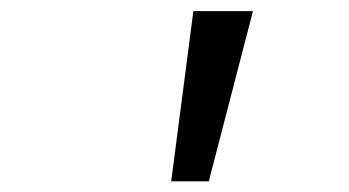

<svg xmlns="http://www.w3.org/2000/svg" viewBox="-20 -745 640 352"><path d="M362.8 -412.6H293.9L334.5 -724.6H443.8Z"/></svg>

Font: Liberation Mono
Style: Italic
Weight: 400
Italic angle: -12°
Monospace: yes
Designer: Steve Matteson
Foundry: Ascender Corporation
Version: Version 2.1.5